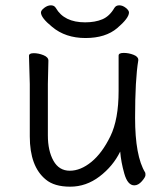

<svg xmlns="http://www.w3.org/2000/svg" viewBox="-20 -684 630 722"><path d="M162 -456 160 -368V-175Q160 -117 181 -79.5Q202 -42 242.5 -42Q283 -42 323.5 -75Q364 -108 395 -171.5Q426 -235 426 -342V-475Q426 -485 445 -485Q464 -485 482 -478Q500 -471 500 -459V-457Q488 -385 488 -241Q488 -97 526 -35Q527 -33 527 -25.5Q527 -18 513.5 -2.5Q500 13 485 13Q460 13 447.5 -31Q435 -75 432 -114Q405 -59 354.5 -20.5Q304 18 244 18Q184 18 152 -9Q92 -58 92 -171V-368L89 -474Q89 -484 107 -484Q125 -484 143.5 -476.5Q162 -469 162 -456ZM465 -637Q465 -616 421 -578.5Q377 -541 301.5 -541Q226 -541 176 -583Q134 -617 134 -637Q134 -645 146.5 -654.5Q159 -664 171.5 -664Q184 -664 190 -654Q221 -600 300 -600Q338 -600 365 -611.5Q392 -623 410 -654Q416 -664 428.5 -664Q441 -664 453 -654.5Q465 -645 465 -637Z"/></svg>

Font: QiushuiShotai
Style: Regular
Weight: 600
Designer: Fontworks Inc.
Foundry: Fontworks Inc.
Version: Version 1.250